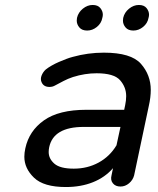

<svg xmlns="http://www.w3.org/2000/svg" viewBox="-20 -747 638 773"><path d="M398 -535Q508 -535 547.5 -490Q587 -445 587 -385Q587 -355 579 -320L520 -41Q515 -22 499.5 -9Q484 4 465 4Q445 4 434.5 -9Q424 -22 429 -41L435 -70Q403 -33 354.5 -13.5Q306 6 245 6Q156 6 117 -31.5Q78 -69 78 -116Q78 -132 82 -150Q97 -220 157 -262.5Q217 -305 328 -305H480L484 -324Q488 -343 488 -360Q488 -396 463.5 -424Q439 -452 369 -452Q322 -452 274 -437Q253 -430 236 -421Q219 -412 200 -402Q191 -397 179 -397Q155 -397 147 -417Q142 -429 147.5 -443Q153 -457 164 -467Q174 -475 188 -483Q202 -491 217 -497.5Q232 -504 246.5 -509.5Q261 -515 273 -518Q334 -535 398 -535ZM277 -68Q332 -68 377 -92.5Q422 -117 449 -162L465 -236H317Q195 -236 178 -154Q176 -144 176 -135Q176 -108 199 -88Q222 -68 277 -68ZM331 -624Q310 -624 299.5 -636.5Q289 -649 289 -664Q289 -670 290 -675Q295 -697 313.5 -712Q332 -727 353 -727Q374 -727 384 -714.5Q394 -702 394 -688Q394 -682 392 -675Q388 -653 370 -638.5Q352 -624 331 -624ZM517 -624Q496 -624 485.5 -636.5Q475 -649 475 -664Q475 -670 476 -675Q481 -697 499.5 -712Q518 -727 539 -727Q560 -727 570 -714.5Q580 -702 580 -688Q580 -682 578 -675Q574 -653 556 -638.5Q538 -624 517 -624Z"/></svg>

Font: Sepalumica Med
Style: Italic
Weight: 500
Italic angle: -12°
Designer: Julieta Ulanovsky
Foundry: Julieta Ulanovsky
Version: Version 7.200